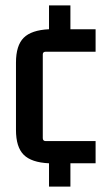

<svg xmlns="http://www.w3.org/2000/svg" viewBox="-20 -669 395 709"><path d="M161 20V-66Q96 -69 67.5 -97.5Q39 -126 39 -189V-438Q39 -501 67.5 -529.5Q96 -558 161 -561V-649H240V-561H333V-478H149Q138 -478 138 -468V-159Q138 -148 149 -148H333V-66H240V20Z"/></svg>

Font: Gemunu Libre SemiBold
Style: Regular
Weight: 600
Designer: Puspanada Ekanayake, Sola Matas, Pathum Egodawatta, Kosala Senevirathne
Foundry: mooniak
Version: Version 1.100